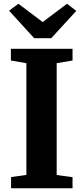

<svg xmlns="http://www.w3.org/2000/svg" viewBox="-20 -1003 444 1023"><path d="M120.5 -71V-666.5L38 -680.5V-743H366.5V-680.5L282 -666.5V-70.5L366.5 -59V0H39V-59.5ZM162 -799.5 28.5 -946 78 -983 207.5 -885.5 337 -983 386.5 -945 253 -799.5Z"/></svg>

Font: Merriweather 28pt ExtraBold
Style: Regular
Weight: 800
Version: Version 2.100